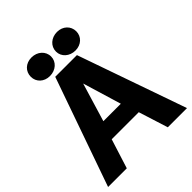

<svg xmlns="http://www.w3.org/2000/svg" viewBox="-230 -958 1089 1089"><g transform="rotate(-45 314.5 -413.5)"><path d="M495 -752C495 -795 461 -827 415 -827C368 -827 332 -795 332 -752C332 -710 368 -678 415 -678C461 -678 495 -710 495 -752ZM293 -752C293 -795 257 -827 210 -827C163 -827 130 -795 130 -752C130 -710 163 -678 210 -678C257 -678 293 -710 293 -752ZM313 -515 383 -283H243ZM631 0 402 -654H228L-2 0H148L204 -177H421L477 0Z"/></g></svg>

Font: Falling Sky
Style: Bd+
Weight: 400
Designer: Paul D. Hunt
Foundry: Adobe Systems Incorporated
Version: Version 1.02